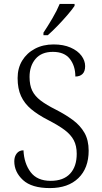

<svg xmlns="http://www.w3.org/2000/svg" viewBox="-20 -951 520 981"><path d="M235 10Q142 10 97.5 -31Q53 -72 53 -127Q53 -151 65.5 -167Q78 -183 100 -183Q103 -116 136.5 -71.5Q170 -27 239 -27Q304 -27 338 -63.5Q372 -100 372 -165Q372 -206 357 -234.5Q342 -263 310 -287Q278 -311 225 -338Q173 -365 139 -393.5Q105 -422 87.5 -460Q70 -498 70 -552Q70 -603 93.5 -641.5Q117 -680 158.5 -702Q200 -724 254 -724Q304 -724 340.5 -708Q377 -692 396 -666.5Q415 -641 415 -613Q415 -586 401.5 -573Q388 -560 365 -560Q365 -614 337 -650Q309 -686 250 -686Q192 -686 161.5 -650Q131 -614 131 -558Q131 -516 144.5 -488Q158 -460 187.5 -437.5Q217 -415 265 -391Q314 -366 352 -338Q390 -310 411.5 -272.5Q433 -235 433 -181Q433 -92 380.5 -41Q328 10 235 10ZM202 -784Q224 -817 247.5 -857Q271 -897 285 -931H361V-921Q350 -904 326 -876Q302 -848 274.5 -819.5Q247 -791 224 -771H202Z"/></svg>

Font: Noto Serif Tamil SemiCondensed Light
Style: Italic
Weight: 300
Width: 4
Italic angle: -12°
Designer: Indian Type Foundry, Tom Grace, and the Monotype Design Team
Foundry: Monotype Imaging Inc.
Version: Version 2.003; ttfautohint (v1.8.4.7-5d5b)